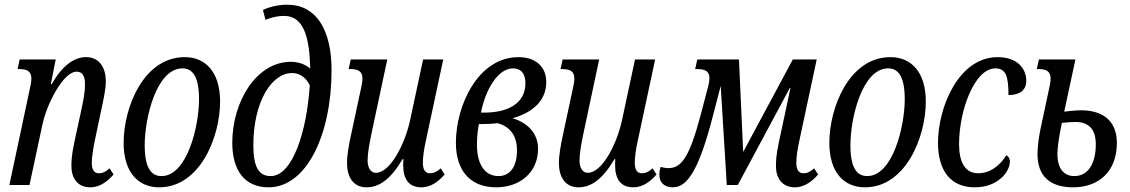

<svg xmlns="http://www.w3.org/2000/svg" viewBox="-20 -790 4828 820"><path d="M366 10C409 10 443 -19 465 -45L448 -71C430 -55 417 -50 402 -50C381 -50 372 -67 372 -95C372 -119 378 -155 385 -190L413 -323C424 -373 432 -414 432 -442C432 -498 407 -546 347 -546C295 -546 244 -507 201 -431H197L218 -536H64L55 -495H62C92 -495 114 -488 114 -455C114 -446 113 -436 110 -423L20 0H106L161 -257C180 -348 251 -484 307 -484C334 -484 343 -462 343 -430C343 -395 336 -360 324 -305L298 -185C285 -126 285 -98 285 -80C285 -33 308 10 366 10Z M660 10C834 10 920 -205 920 -356C920 -482 858 -546 769 -546C593 -546 508 -331 508 -180C508 -54 570 10 660 10ZM670 -38C626 -38 598 -72 598 -170C598 -288 649 -498 759 -498C802 -498 830 -464 830 -366C830 -248 778 -38 670 -38Z M1127 10C1290 10 1396 -216 1396 -490C1396 -667 1328 -770 1207 -770C1163 -770 1121 -757 1103 -747L1114 -705C1129 -712 1159 -722 1194 -722C1279 -722 1302 -626 1305 -497C1280 -518 1251 -526 1222 -526C1075 -526 972 -356 972 -180C972 -66 1022 10 1127 10ZM1136 -38C1085 -38 1062 -77 1062 -170C1062 -355 1140 -478 1227 -478C1256 -478 1284 -464 1303 -426C1290 -226 1229 -38 1136 -38ZM1321 -375 1315 -397C1317 -390 1319 -383 1321 -375Z M1546 10C1600 10 1649 -25 1699 -110H1703C1702 -100 1702 -92 1702 -85C1702 -26 1725 10 1780 10C1823 10 1857 -19 1879 -45L1862 -71C1844 -55 1831 -50 1816 -50C1795 -50 1786 -67 1786 -95C1786 -119 1791 -155 1799 -190L1873 -536H1787L1732 -279C1710 -174 1646 -52 1586 -52C1559 -52 1550 -80 1550 -104C1550 -136 1557 -174 1569 -231L1634 -536H1478L1469 -495H1476C1506 -495 1528 -488 1528 -455C1528 -446 1527 -436 1524 -423L1479 -213C1471 -176 1462 -129 1462 -94C1462 -36 1487 10 1546 10Z M2099 10C2200 10 2278 -53 2278 -155C2278 -217 2237 -265 2169 -285C2257 -310 2313 -361 2313 -440C2313 -506 2266 -546 2195 -546C2021 -546 1927 -339 1927 -180C1927 -64 1986 10 2099 10ZM2171 -498C2202 -498 2224 -479 2224 -435C2224 -347 2148 -309 2047 -309H2034C2053 -406 2106 -498 2171 -498ZM2109 -38C2048 -38 2017 -93 2017 -170C2017 -194 2018 -222 2025 -260C2057 -260 2083 -261 2106 -264C2153 -250 2188 -217 2188 -147C2188 -84 2162 -38 2109 -38Z M2451 10C2505 10 2554 -25 2604 -110H2608C2607 -100 2607 -92 2607 -85C2607 -26 2630 10 2685 10C2728 10 2762 -19 2784 -45L2767 -71C2749 -55 2736 -50 2721 -50C2700 -50 2691 -67 2691 -95C2691 -119 2696 -155 2704 -190L2778 -536H2692L2637 -279C2615 -174 2551 -52 2491 -52C2464 -52 2455 -80 2455 -104C2455 -136 2462 -174 2474 -231L2539 -536H2383L2374 -495H2381C2411 -495 2433 -488 2433 -455C2433 -446 2432 -436 2429 -423L2384 -213C2376 -176 2367 -129 2367 -94C2367 -36 2392 10 2451 10Z M2854 10C2919 10 2968 -75 3025 -296L3058 -423L3084 0H3131L3353 -414H3356L3307 -185C3294 -126 3294 -98 3294 -80C3294 -33 3317 10 3375 10C3418 10 3452 -19 3474 -45L3457 -71C3439 -55 3426 -50 3411 -50C3390 -50 3381 -67 3381 -95C3381 -119 3386 -155 3394 -190L3468 -536H3366L3154 -141L3136 -536H2958L2949 -495H2957C2986 -495 3010 -489 3010 -456C3010 -447 3008 -436 3005 -423L2974 -305C2925 -118 2890 -72 2835 -72C2824 -72 2813 -74 2801 -77C2798 -66 2796 -55 2796 -44C2796 -6 2822 10 2854 10Z M3674 10C3848 10 3934 -205 3934 -356C3934 -482 3872 -546 3783 -546C3607 -546 3522 -331 3522 -180C3522 -54 3584 10 3674 10ZM3684 -38C3640 -38 3612 -72 3612 -170C3612 -288 3663 -498 3773 -498C3816 -498 3844 -464 3844 -366C3844 -248 3792 -38 3684 -38Z M4143 10C4243 10 4293 -57 4293 -100C4293 -112 4288 -121 4278 -127C4252 -85 4210 -50 4158 -50C4100 -50 4076 -100 4076 -175C4076 -318 4142 -498 4231 -498C4276 -498 4287 -464 4287 -384C4335 -384 4363 -405 4363 -444C4363 -501 4321 -546 4241 -546C4074 -546 3986 -332 3986 -180C3986 -60 4041 10 4143 10Z M4563 10C4671 10 4750 -56 4750 -180C4750 -262 4703 -319 4596 -319C4585 -319 4563 -318 4525 -313L4573 -536H4417L4408 -495H4415C4445 -495 4467 -488 4467 -455C4467 -446 4466 -436 4463 -423L4424 -240C4419 -216 4411 -170 4411 -132C4411 -36 4466 10 4563 10ZM4568 -38C4524 -38 4496 -70 4496 -132C4496 -159 4502 -203 4515 -265C4540 -268 4557 -269 4574 -269C4632 -269 4660 -235 4660 -174C4660 -96 4630 -38 4568 -38Z"/></svg>

Font: Noto Serif ExtraCondensed
Style: Italic
Weight: 400
Width: 2
Italic angle: -12°
Designer: Monotype Design Team
Foundry: Monotype Imaging Inc.
Version: Version 2.014